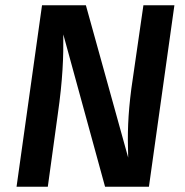

<svg xmlns="http://www.w3.org/2000/svg" viewBox="-20 -711 704 731"><path d="M644 -691H526L480 -373C467 -271 465 -205 468 -111L307 -691H140L43 0H162L200 -276C219 -408 222 -495 221 -580L380 0H547Z"/></svg>

Font: Fira Sans Medium
Style: Italic
Weight: 500
Italic angle: -8°
Designer: bBox Type GmbH & Carrois Corporate GbR & Edenspiekermann AG
Foundry: bBox Type GmbH & Carrois Corporate GbR & Edenspiekermann AG
Version: Version 4.301;PS 004.301;hotconv 1.0.88;makeotf.lib2.5.64775